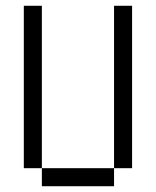

<svg xmlns="http://www.w3.org/2000/svg" viewBox="-20 -645 540 665"><path d="M125 -62.5H62.5V-625H125ZM125 -62.5H375V0H125ZM375 -625H437.5V-62.5H375Z"/></svg>

Font: 寒蝉点阵体 16px
Style: Regular
Weight: 400
Designer: Designed by Warren2060
Foundry: ChillType
Version: Version 1.000